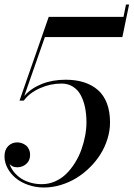

<svg xmlns="http://www.w3.org/2000/svg" viewBox="-20 -825 595 855"><path d="M470 -280Q470 -243.2 458.6 -206.5Q447.3 -169.9 427.4 -138.2Q407.5 -106.4 379.5 -78.9Q351.6 -51.3 319.3 -31.7Q287.1 -12.2 250.1 -1.1Q213.1 10 176 10Q138.7 10 105.6 -1.6Q72.5 -13.2 49.6 -32.3Q26.6 -51.5 13.3 -76.8Q0 -102.1 0 -128.9Q0 -158.2 16.5 -174.6Q33 -190.9 56.9 -190.9Q66.7 -190.9 76.4 -187.7Q86.2 -184.6 94.7 -178.1Q103.3 -171.6 108.6 -160.5Q114 -149.4 114 -135Q114 -110.1 97 -95.1Q80.1 -80.1 56.9 -80.1Q44.2 -80.1 35.2 -84.7Q26.1 -89.4 22.9 -95.9Q26.4 -80.6 37.5 -65.1Q48.6 -49.6 66 -35.9Q83.5 -22.2 109.7 -13.5Q136 -4.9 166 -4.9Q197.3 -4.9 225.5 -17.3Q253.7 -29.8 275 -50.9Q296.4 -72 313.7 -99.6Q331.1 -127.2 342.2 -158.1Q353.3 -189 359.1 -220.1Q365 -251.2 365 -280Q365 -316.4 358.6 -346.9Q352.3 -377.4 339.4 -401.5Q326.4 -425.5 304.6 -439.2Q282.7 -452.9 253.9 -452.9Q204.3 -452.9 158.1 -432.4Q111.8 -411.9 85.9 -377H66.9L197 -750H530L541 -804.9H554.9L524.9 -659.9H179.9L88.1 -397.5Q117.9 -431.6 165.5 -450.8Q213.1 -470 272 -470Q317.9 -470 354.1 -458.4Q390.4 -446.8 416.4 -423.8Q442.4 -400.9 456.2 -364.4Q470 -327.9 470 -280Z"/></svg>

Font: Bodoni* 16
Style: Italic
Weight: 400
Italic angle: -13°
Version: Version 2.000